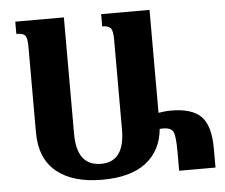

<svg xmlns="http://www.w3.org/2000/svg" viewBox="-52 -773 986 842"><g transform="rotate(-5 441.5 -352.0)"><path d="M649 -191Q684 -191 694 -172.5Q704 -154 704 -86V0H864V-83Q864 -184 824 -225Q784 -266 691 -266Q675 -266 662.5 -264.5Q650 -263 636 -261V-714H423V-660Q449 -660 459.5 -649Q470 -638 470 -599V-202Q470 -60 366 -60Q259 -60 259 -201V-714H45V-660Q74 -660 83.5 -649Q93 -638 93 -599V-222Q93 -107 164.5 -48.5Q236 10 365 10Q490 10 558 -42.5Q626 -95 635 -190Q644 -191 649 -191Z"/></g></svg>

Font: Noto Serif Armenian SemiCondensed Extra
Style: Regular
Weight: 800
Width: 4
Designer: Monotype Design Team
Foundry: Monotype Imaging Inc.
Version: Version 1.901